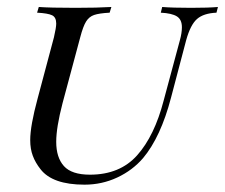

<svg xmlns="http://www.w3.org/2000/svg" viewBox="-20 -510 635 542"><path d="M383.9 -63.7Q354 -29 310.9 -8.9Q267.7 11.3 218.5 11.3Q128.2 11.3 94.4 -32.3Q79.8 -50.8 72.6 -70.2Q65.3 -89.5 65.3 -114.5Q65.3 -154.8 86.3 -232.3L132.3 -404.8Q138.7 -432.3 138.7 -443.5Q138.7 -461.3 127 -466.9Q115.3 -472.6 84.7 -474.2L89.5 -490.3Q121.8 -487.9 193.5 -487.9Q255.6 -487.9 294.4 -490.3L289.5 -474.2Q259.7 -472.6 245.6 -467.7Q231.5 -462.9 223 -449.2Q214.5 -435.5 206.5 -404.8L156.5 -218.5Q138.7 -150 138.7 -109.7Q138.7 -65.3 160.5 -41.1Q182.3 -16.9 233.9 -16.9Q318.5 -16.9 367.3 -71.8Q416.1 -126.6 441.9 -225.8L487.9 -396.8Q493.5 -416.9 493.5 -433.1Q493.5 -454.8 479.4 -463.7Q465.3 -472.6 433.9 -474.2L437.9 -490.3Q466.9 -487.9 519.4 -487.9Q568.5 -487.9 595.2 -490.3L591.1 -474.2Q554.8 -472.6 536.3 -456.5Q517.7 -440.3 505.6 -396.8L462.9 -234.7Q433.9 -123.4 383.9 -63.7Z"/></svg>

Font: Playfair Display SC
Style: Italic
Weight: 400
Italic angle: -14°
Designer: Claus Eggers Sørensen
Foundry: Claus Eggers Sørensen
Version: Version 1.202; ttfautohint (v1.6)